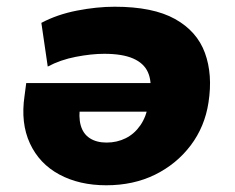

<svg xmlns="http://www.w3.org/2000/svg" viewBox="-20 -540 699 571"><path d="M296 11Q216 11 156.5 -21Q97 -53 69 -113.5Q41 -174 53 -255L58 -293H455L443 -208H198L219 -228Q213 -193 220 -167.5Q227 -142 247 -129Q267 -116 297 -116Q328 -116 354 -129Q380 -142 397.5 -167.5Q415 -193 421 -228L426 -260Q432 -298 420 -325Q408 -352 376 -366Q344 -380 290 -380Q252 -380 205.5 -371Q159 -362 122 -342L103 -472Q150 -497 209 -508.5Q268 -520 321 -520Q435 -520 500.5 -483.5Q566 -447 589.5 -382.5Q613 -318 600 -235Q589 -163 547 -107.5Q505 -52 441 -20.5Q377 11 296 11Z"/></svg>

Font: Nunito Sans 6pt Black
Style: Italic
Weight: 900
Italic angle: -9°
Version: Version 3.101;gftools[0.9.27]